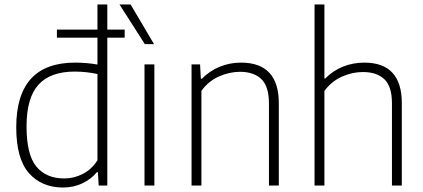

<svg xmlns="http://www.w3.org/2000/svg" viewBox="-20 -828 1890 857"><path d="M536.5 -660H459V0H420.5L417 -59.5H412.5Q387 -28.5 347.8 -9.8Q308.5 9 261.5 9Q166 9 109.2 -55.2Q52.5 -119.5 52.5 -259.5Q52.5 -548.5 315 -548.5Q365.5 -548.5 415 -540V-660H234V-696H415V-808H459V-696H536.5ZM415 -497.5Q394 -502.5 366.8 -505.5Q339.5 -508.5 313.5 -508.5Q205 -508.5 151.8 -450Q98.5 -391.5 98.5 -264Q98.5 -137 142.5 -84.2Q186.5 -31.5 266.5 -31.5Q310.5 -31.5 349.8 -51.8Q389 -72 415 -112.5Z M625 0V-540.5H669V0ZM626.5 -631 513.5 -808H563L667.5 -631Z M835 -540.5H873L876.5 -476.5H881Q915.5 -511.5 960.5 -530Q1005.5 -548.5 1055.5 -548.5Q1224.5 -548.5 1224.5 -367V0H1180.5V-366Q1180.5 -441.5 1147 -474.5Q1113.5 -507.5 1051 -507.5Q1005 -507.5 958 -487Q911 -466.5 879 -422.5V0H835Z M1384 -808H1428V-477.5H1431.5Q1466 -512.5 1510.8 -530.5Q1555.5 -548.5 1606 -548.5Q1773.5 -548.5 1773.5 -367.5V0H1729.5V-367Q1729.5 -442 1695.8 -474.2Q1662 -506.5 1600 -506.5Q1552.5 -506.5 1506 -485.8Q1459.5 -465 1428 -422V0H1384Z"/></svg>

Font: Encode Sans ExtraLight
Style: Regular
Weight: 275
Designer: Multiple Designers
Foundry: Impallari Type
Version: Version 2.000